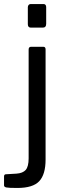

<svg xmlns="http://www.w3.org/2000/svg" viewBox="-64 -762 323 952"><path d="M165 -644Q165 -625 148 -625H89Q74 -625 74 -642V-726Q74 -733 78 -737.5Q82 -742 88 -742H152Q158 -742 161.5 -738Q165 -734 165 -727ZM22 170Q-21 170 -32.5 167.5Q-44 165 -44 157V113Q-44 102 -34 102L17 99Q49 97 63.5 80.5Q78 64 78 23V-516Q78 -530 90 -530H151Q162 -530 162 -517V29Q162 103 130.5 136.5Q99 170 22 170Z"/></svg>

Font: n
Style: Regular
Weight: 400
Designer: Pablo Impallari, Rodrigo Fuenzalida
Foundry: Impallari Type
Version: Version 1.002; ttfautohint (v1.5)